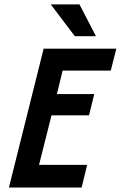

<svg xmlns="http://www.w3.org/2000/svg" viewBox="-20 -844 543 864"><path d="M20.1 0 176.4 -625H503.5L478.5 -526.4H261.8L236.1 -420.8H404.2L380.6 -325H211.8L155.6 -102.1H372.2L347.2 0ZM316.7 -681.2 208.3 -824.3H337.5L411.8 -681.2Z"/></svg>

Font: Afacad SemiBold
Style: Italic
Weight: 600
Italic angle: -14°
Designer: Kristian Moeller
Foundry: Dicotype
Version: Version 1.000